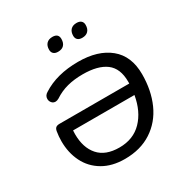

<svg xmlns="http://www.w3.org/2000/svg" viewBox="-203 -1058 1177 1227"><g transform="rotate(-30 386.0 -445.0)"><path d="M71 -292Q71 -327 77 -363Q80 -380 89 -387.5Q98 -395 117 -395H631V-409Q631 -507 572.5 -551Q514 -595 402 -595Q339 -595 287.5 -581.5Q236 -568 191 -538Q177 -530 166 -530Q149 -530 138.5 -542.5Q128 -555 128 -571Q128 -596 152 -610Q258 -679 417 -679Q562 -679 647 -609.5Q732 -540 732 -406Q732 -287 690 -193Q648 -99 565.5 -45Q483 9 367 9Q273 9 206 -30.5Q139 -70 105 -138.5Q71 -207 71 -292ZM169 -288Q169 -188 220 -130Q271 -72 373 -72Q476 -72 540 -138Q604 -204 623 -315H170Q169 -306 169 -288ZM473 -838Q473 -867 488.5 -883Q504 -899 532 -899Q554 -899 565.5 -888.5Q577 -878 577 -859Q577 -830 561.5 -814Q546 -798 518 -798Q496 -798 484.5 -808.5Q473 -819 473 -838ZM295 -838Q295 -867 310.5 -883Q326 -899 354 -899Q398 -899 398 -859Q398 -830 383 -814Q368 -798 339 -798Q318 -798 306.5 -808.5Q295 -819 295 -838Z"/></g></svg>

Font: SN Pro
Style: Italic
Weight: 400
Italic angle: -9°
Designer: Tobias Whetton
Foundry: Supernotes
Version: Version 1.003